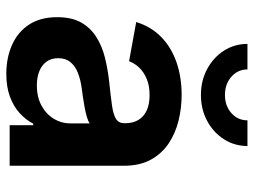

<svg xmlns="http://www.w3.org/2000/svg" viewBox="-119 -685 815 617"><g transform="rotate(90 288.5 -376.5)"><path d="M217.3 10.7Q165.5 10.7 124 -7.8Q82.5 -26.4 58.8 -62.7Q35.2 -99.1 35.2 -152.8Q35.2 -199.2 52.2 -229.5Q69.3 -259.8 98.6 -278.3Q127.9 -296.9 165 -306.2Q202.1 -315.4 242.2 -319.8Q289.6 -324.7 318.8 -328.9Q348.1 -333 362.1 -341.8Q376 -350.6 376 -368.7V-371.1Q376 -396 365.5 -413.6Q355 -431.2 335 -440.4Q314.9 -449.7 285.2 -449.7Q255.4 -449.7 233.4 -440.4Q211.4 -431.2 197.3 -416.3Q183.1 -401.4 176.8 -383.8L50.8 -406.7Q65.9 -455.1 99.1 -487.3Q132.3 -519.5 179.9 -536.1Q227.5 -552.7 285.2 -552.7Q326.7 -552.7 366.9 -543Q407.2 -533.2 440.2 -511.5Q473.1 -489.7 492.9 -454.1Q512.7 -418.5 512.7 -366.2V0H382.3V-75.7H377.4Q364.7 -51.3 343 -31.7Q321.3 -12.2 290 -0.7Q258.8 10.7 217.3 10.7ZM254.4 -87.4Q291.5 -87.4 318.8 -102.1Q346.2 -116.7 361.3 -141.4Q376.5 -166 376.5 -195.3V-257.3Q370.1 -252.4 356.2 -248.3Q342.3 -244.1 325.2 -241Q308.1 -237.8 291.3 -235.4Q274.4 -232.9 262.2 -231.4Q234.4 -227.5 212.9 -218.8Q191.4 -210 179.2 -194.8Q167 -179.7 167 -155.8Q167 -133.8 178.2 -118.4Q189.5 -103 209.2 -95.2Q229 -87.4 254.4 -87.4ZM285.2 -614.7Q238.8 -614.7 201.7 -634.8Q164.6 -654.8 142.8 -688.7Q121.1 -722.7 121.1 -764.2H203.1Q203.1 -733.4 226.6 -712.6Q250 -691.9 285.2 -691.9Q320.3 -691.9 343.5 -712.6Q366.7 -733.4 366.7 -764.2H449.2Q449.2 -722.7 427.5 -688.7Q405.8 -654.8 368.7 -634.8Q331.5 -614.7 285.2 -614.7Z"/></g></svg>

Font: Inter Cardless
Style: Bold
Weight: 700
Designer: Rasmus Andersson
Foundry: rsms
Version: Version 4.001;git-9221beed3